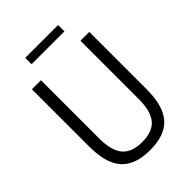

<svg xmlns="http://www.w3.org/2000/svg" viewBox="-259 -1012 1136 1136"><g transform="rotate(-45 308.5 -444.5)"><path d="M309.5 9.3Q226.2 9.3 172.9 -19.5Q119.6 -48.2 94 -107.8Q68.5 -167.5 68.5 -260.4V-740H144.2V-251Q144.2 -151.5 183.4 -104.5Q222.6 -57.5 309.5 -57.5Q396.9 -57.5 435.7 -104.5Q474.6 -151.5 474.6 -251V-740H548.6V-260.4Q548.6 -167.5 523.4 -107.8Q498.3 -48.2 445.4 -19.5Q392.6 9.3 309.5 9.3ZM172 -846.3V-899.5H447V-846.3Z"/></g></svg>

Font: Encode Sans SC Condensed Thin
Style: Regular
Weight: 100
Width: 3
Designer: Multiple Designers
Foundry: Impallari Type
Version: Version 3.002